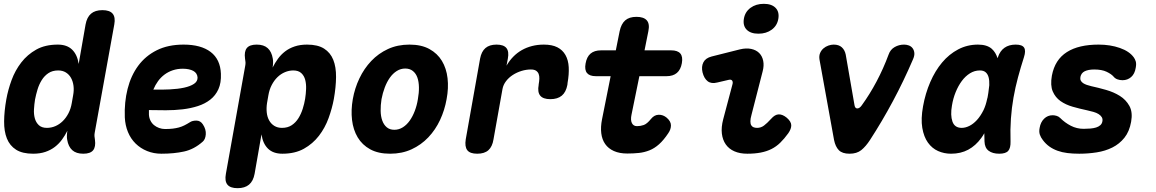

<svg xmlns="http://www.w3.org/2000/svg" viewBox="-20 -793 6040 1003"><path d="M475 -101Q473 -91 473.5 -82Q474 -73 476 -63Q481 -26 466.5 -8Q452 10 415 10Q378 10 357.5 -8.5Q337 -27 331 -63Q329 -72 329.5 -85Q330 -98 332 -110Q320 -86 304 -64Q288 -42 266.5 -25.5Q245 -9 217 0.5Q189 10 153 10Q97 10 64 -11Q31 -32 16 -69.5Q1 -107 1.5 -159.5Q2 -212 13 -274Q22 -324 40.5 -374.5Q59 -425 91 -466.5Q123 -508 169.5 -534Q216 -560 282 -560Q330 -560 357 -533.5Q384 -507 391 -459L427 -665Q434 -703 455.5 -721.5Q477 -740 515 -740Q553 -740 568.5 -721.5Q584 -703 577 -665ZM225 -125Q248 -125 269 -134Q290 -143 307.5 -160Q325 -177 337.5 -201Q350 -225 355 -255L362 -295Q367 -321 364 -344.5Q361 -368 351 -386Q341 -404 324 -414.5Q307 -425 284 -425Q254 -425 233 -411Q212 -397 198 -374.5Q184 -352 176 -325.5Q168 -299 163 -273Q159 -248 157.5 -222Q156 -196 162 -174.5Q168 -153 183 -139Q198 -125 225 -125Z M1040 -143Q1057 -117 1055 -91Q1053 -65 1039 -53Q994 -13 941.5 -1.5Q889 10 823 10Q783 10 748.5 -4Q714 -18 688.5 -43Q663 -68 648.5 -103Q634 -138 632 -180Q629 -259 646.5 -328.5Q664 -398 702 -449.5Q740 -501 799 -530.5Q858 -560 939 -560Q1030 -560 1080.5 -521.5Q1131 -483 1134 -408Q1136 -360 1121 -327Q1106 -294 1078.5 -272.5Q1051 -251 1014 -239Q977 -227 934.5 -222Q892 -217 846.5 -217Q801 -217 758 -218V-194Q759 -177 766 -163Q773 -149 784.5 -139.5Q796 -130 811 -124.5Q826 -119 842 -119Q865 -119 882 -121Q899 -123 914 -127Q929 -131 943 -138Q957 -145 973 -155Q985 -163 1006 -163Q1027 -163 1040 -143ZM781 -325Q825 -324 867 -326Q909 -328 941.5 -335Q974 -342 993.5 -355Q1013 -368 1012 -389Q1011 -400 1005.5 -408.5Q1000 -417 990 -422.5Q980 -428 966 -431Q952 -434 935 -434Q907 -434 883 -426Q859 -418 839.5 -403.5Q820 -389 805.5 -369Q791 -349 781 -325Z M1404 -440Q1416 -464 1432 -486Q1448 -508 1469.5 -524.5Q1491 -541 1519.5 -550.5Q1548 -560 1584 -560Q1640 -560 1673 -539Q1706 -518 1721 -480.5Q1736 -443 1735.5 -390.5Q1735 -338 1724 -276Q1715 -227 1696.5 -176Q1678 -125 1646 -83.5Q1614 -42 1567.5 -16Q1521 10 1455 10Q1407 10 1380 -16.5Q1353 -43 1346 -91L1310 115Q1303 153 1281 171.5Q1259 190 1221 190Q1183 190 1168 171.5Q1153 153 1160 115L1261 -449Q1263 -459 1262.5 -468Q1262 -477 1260 -487Q1255 -524 1269.5 -542Q1284 -560 1321 -560Q1358 -560 1378.5 -541.5Q1399 -523 1405 -487Q1407 -478 1406.5 -463.5Q1406 -449 1404 -440ZM1512 -425Q1490 -425 1468.5 -416Q1447 -407 1429.5 -390Q1412 -373 1399.5 -349Q1387 -325 1382 -295L1375 -255Q1371 -229 1373.5 -205.5Q1376 -182 1386 -164Q1396 -146 1413 -135.5Q1430 -125 1453 -125Q1483 -125 1504 -139Q1525 -153 1539 -175.5Q1553 -198 1561.5 -225Q1570 -252 1574 -277Q1578 -302 1579 -328Q1580 -354 1574.5 -375.5Q1569 -397 1554 -411Q1539 -425 1512 -425Z M2018 10Q1956 10 1914 -13Q1872 -36 1848.5 -75.5Q1825 -115 1819 -166.5Q1813 -218 1823 -275Q1833 -332 1857.5 -383.5Q1882 -435 1919.5 -474.5Q1957 -514 2007 -537Q2057 -560 2119 -560Q2181 -560 2223 -537Q2265 -514 2288.5 -475Q2312 -436 2318 -384.5Q2324 -333 2313 -275Q2303 -218 2279 -166.5Q2255 -115 2217.5 -75.5Q2180 -36 2130 -13Q2080 10 2018 10ZM2040 -115Q2064 -115 2084.5 -128Q2105 -141 2120.5 -163Q2136 -185 2147 -214Q2158 -243 2163 -275Q2169 -308 2168.5 -337Q2168 -366 2160.5 -387.5Q2153 -409 2137 -422Q2121 -435 2097 -435Q2073 -435 2052.5 -422Q2032 -409 2016.5 -387Q2001 -365 1990 -336Q1979 -307 1973 -275Q1968 -243 1968.5 -214Q1969 -185 1977 -163Q1985 -141 2000.5 -128Q2016 -115 2040 -115Z M2473 10Q2435 10 2421 -8.5Q2407 -27 2413 -65L2488 -487Q2495 -524 2516 -542Q2537 -560 2574 -560Q2611 -560 2625.5 -542Q2640 -524 2633 -487L2626 -450Q2641 -476 2661 -496.5Q2681 -517 2705.5 -531Q2730 -545 2759 -552.5Q2788 -560 2821 -560Q2864 -560 2891.5 -546Q2919 -532 2934 -505.5Q2949 -479 2951 -442Q2953 -405 2945 -360L2944 -350Q2937 -312 2915 -293.5Q2893 -275 2855 -275Q2817 -275 2802 -293.5Q2787 -312 2794 -350V-352Q2797 -368 2797.5 -382Q2798 -396 2794 -406.5Q2790 -417 2780.5 -423.5Q2771 -430 2753 -430Q2729 -430 2704.5 -422.5Q2680 -415 2659 -401.5Q2638 -388 2623.5 -369Q2609 -350 2605 -328L2558 -65Q2552 -27 2531.5 -8.5Q2511 10 2473 10Z M3486 -530Q3520 -530 3534 -513.5Q3548 -497 3542 -463Q3536 -429 3516 -412Q3496 -395 3462 -395H3320L3279 -194Q3276 -180 3276.5 -169Q3277 -158 3281 -150Q3285 -142 3291.5 -138Q3298 -134 3308 -134Q3326 -134 3343 -140Q3360 -146 3381 -172Q3398 -193 3421 -193.5Q3444 -194 3463 -178Q3485 -159 3485 -138Q3485 -117 3471 -97Q3447 -61 3423 -39.5Q3399 -18 3372.5 -7.5Q3346 3 3317.5 6Q3289 9 3257 9Q3216 9 3187 -4Q3158 -17 3141.5 -40.5Q3125 -64 3121 -97Q3117 -130 3125 -170L3170 -395H3093Q3060 -395 3046.5 -411.5Q3033 -428 3039 -461Q3045 -496 3065 -513Q3085 -530 3120 -530H3197L3217 -630Q3225 -668 3246 -686.5Q3267 -705 3305 -705Q3343 -705 3359 -686.5Q3375 -668 3367 -630L3347 -530Z M3727 -362Q3696 -354 3677 -368.5Q3658 -383 3650 -415Q3643 -445 3654.5 -467.5Q3666 -490 3698 -498L3845 -535Q3878 -543 3904 -537.5Q3930 -532 3946 -516Q3962 -500 3967 -475Q3972 -450 3964 -420L3906 -194Q3900 -173 3900 -159.5Q3900 -146 3904.5 -138.5Q3909 -131 3917 -128Q3925 -125 3935 -125Q3955 -125 3971 -137Q3987 -149 4008 -172Q4028 -195 4048 -195.5Q4068 -196 4090 -178Q4113 -158 4113.5 -139Q4114 -120 4098 -97Q4077 -68 4056 -47.5Q4035 -27 4010 -14.5Q3985 -2 3954 4Q3923 10 3884 10Q3845 10 3816.5 -2.5Q3788 -15 3771.5 -38.5Q3755 -62 3751 -95Q3747 -128 3758 -170L3806 -351Q3810 -364 3805 -371.5Q3800 -379 3787 -376ZM3942 -617Q3901 -617 3880.5 -638Q3860 -659 3866 -695Q3872 -731 3900.5 -752Q3929 -773 3970 -773Q4011 -773 4031.5 -752Q4052 -731 4046 -695Q4040 -659 4011.5 -638Q3983 -617 3942 -617Z M4261 -482Q4258 -501 4264 -515.5Q4270 -530 4281.5 -540Q4293 -550 4307.5 -555Q4322 -560 4335 -560Q4362 -560 4377.5 -546Q4393 -532 4398 -508L4444 -243Q4447 -226 4459 -226.5Q4471 -227 4482 -243Q4524 -301 4559.5 -368Q4595 -435 4622 -508Q4631 -534 4653.5 -547Q4676 -560 4703 -560Q4716 -560 4728 -555.5Q4740 -551 4747.5 -541Q4755 -531 4756.5 -516.5Q4758 -502 4749 -482Q4701 -370 4644.5 -264.5Q4588 -159 4525 -62Q4503 -28 4479.5 -9Q4456 10 4418 10Q4380 10 4362 -8.5Q4344 -27 4337 -62Z M4948 10Q4912 10 4880.5 -4Q4849 -18 4827.5 -48Q4806 -78 4798 -125Q4790 -172 4802 -238Q4814 -305 4839.5 -364Q4865 -423 4901.5 -466.5Q4938 -510 4985.5 -535Q5033 -560 5089 -560Q5136 -560 5161 -538Q5182 -519 5191 -489Q5192 -491 5193 -494Q5204 -527 5227.5 -543.5Q5251 -560 5286 -560Q5320 -560 5330 -544Q5340 -528 5329 -494Q5312 -441 5298 -389Q5284 -337 5274.5 -283.5Q5265 -230 5261 -173.5Q5257 -117 5259 -54Q5260 -20 5247 -5Q5234 10 5200 10Q5165 10 5144.5 -5.5Q5124 -21 5123 -54Q5122 -76 5122 -97Q5115 -84 5106 -72Q5077 -32 5038 -11Q4999 10 4948 10ZM5004 -125Q5023 -125 5043.5 -135Q5064 -145 5083 -165.5Q5102 -186 5118 -218Q5130 -243 5137 -277Q5138 -280 5139 -284L5143 -308Q5146 -330 5148 -348Q5149 -372 5144.5 -389Q5140 -406 5129 -415.5Q5118 -425 5099 -425Q5071 -425 5047 -410Q5023 -395 5004.5 -370Q4986 -345 4972.5 -312Q4959 -279 4953 -242Q4944 -191 4955.5 -158Q4967 -125 5004 -125Z M5618 10Q5584 10 5556 6.5Q5528 3 5504.5 -5.5Q5481 -14 5462 -27.5Q5443 -41 5428 -61Q5417 -75 5412 -90Q5407 -105 5411 -125Q5416 -155 5434.5 -173Q5453 -191 5479 -191Q5488 -191 5499 -188Q5510 -185 5518 -177Q5543 -152 5574 -136Q5605 -120 5641 -120Q5659 -120 5676 -121.5Q5693 -123 5706 -127Q5719 -131 5728 -139Q5737 -147 5739 -160Q5741 -172 5735.5 -181Q5730 -190 5719 -197Q5708 -204 5692 -208.5Q5676 -213 5658 -217Q5620 -225 5583.5 -235.5Q5547 -246 5520 -265Q5493 -284 5479.5 -315.5Q5466 -347 5475 -398Q5483 -440 5502.5 -470.5Q5522 -501 5553.5 -521Q5585 -541 5626.5 -550.5Q5668 -560 5719 -560Q5780 -560 5830 -542.5Q5880 -525 5903 -493Q5909 -485 5913 -472.5Q5917 -460 5913 -439Q5908 -407 5889 -390.5Q5870 -374 5844 -374Q5830 -374 5817.5 -378.5Q5805 -383 5797 -393Q5786 -406 5761 -418Q5736 -430 5696 -430Q5680 -430 5667.5 -427.5Q5655 -425 5646 -420.5Q5637 -416 5631.5 -408.5Q5626 -401 5624 -391Q5622 -380 5626 -372Q5630 -364 5638.5 -358.5Q5647 -353 5657.5 -349.5Q5668 -346 5680 -343Q5717 -335 5757.5 -323.5Q5798 -312 5830 -292Q5862 -272 5880 -239.5Q5898 -207 5889 -157Q5880 -106 5854 -73.5Q5828 -41 5791 -22.5Q5754 -4 5709 3Q5664 10 5618 10Z"/></svg>

Font: Maple Mono ExtraBold
Style: Italic
Weight: 800
Italic angle: -10°
Monospace: yes
Designer: subframe7536
Version: Version 7.200